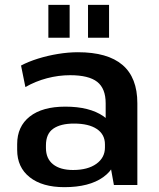

<svg xmlns="http://www.w3.org/2000/svg" viewBox="-20 -765 656 794"><path d="M417 -188V-338Q417 -399 382 -426.5Q347 -454 270 -454Q222 -454 174.5 -441.5Q127 -429 85 -405L67 -494Q97 -510 137 -522.5Q177 -535 220 -542Q263 -549 302 -549Q425 -549 486.5 -496.5Q548 -444 548 -338V0H451ZM246 9Q155 9 103 -32Q51 -73 51 -145V-169Q51 -242 103 -283Q155 -324 250 -324Q350 -324 407.5 -284.5Q465 -245 465 -173V-148Q465 -74 407 -32.5Q349 9 246 9ZM282 -62Q343 -62 378.5 -87.5Q414 -113 414 -155V-168Q414 -209 380.5 -231.5Q347 -254 286 -254Q231 -254 200.5 -233Q170 -212 170 -164V-153Q170 -109 199.5 -85.5Q229 -62 282 -62ZM268 -745V-609H180V-745ZM431 -745V-609H344V-745Z"/></svg>

Font: Pathway Extreme 12pt SemiBold
Style: Regular
Weight: 600
Version: Version 1.001;gftools[0.9.26]